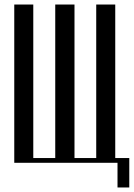

<svg xmlns="http://www.w3.org/2000/svg" viewBox="-20 -719 591 848"><path d="M43 -699H127V-21H224V-699H309V-21H405V-699H489V0H43ZM475 -21H551V109H499V0H475Z"/></svg>

Font: Moniqa SemBd Narrow Heading
Style: Regular
Weight: 600
Width: 4
Designer: Rajesh Rajput
Foundry: Rajesh Rajput
Version: Version 1.000